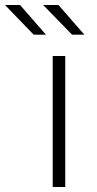

<svg xmlns="http://www.w3.org/2000/svg" viewBox="-104 -745 385 765"><path d="M106 0V-522H156V0ZM183 -607 68 -725H129L232 -607ZM30 -607 -84 -725H-24L79 -607Z"/></svg>

Font: Montserrat Thin Light
Style: Regular
Weight: 300
Version: Version 9.000